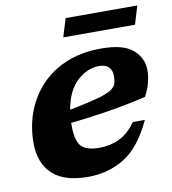

<svg xmlns="http://www.w3.org/2000/svg" viewBox="-80 -759 753 842"><g transform="rotate(-10 297.0 -338.5)"><path d="M533 -190Q480.5 -76.5 408.2 -31.8Q336 13 245.5 13Q139 13 86.8 -36Q34.5 -85 34.5 -175Q34.5 -247 58.2 -311.2Q82 -375.5 128.2 -425.2Q174.5 -475 242.5 -503.2Q310.5 -531.5 398.5 -531.5Q497.5 -531.5 539.8 -494Q582 -456.5 582 -403Q582 -377 574.8 -348.5Q567.5 -320 551.5 -289.5Q468.5 -269.5 381.2 -255.5Q294 -241.5 212.5 -233Q212.5 -227.5 212.5 -221.5Q212.5 -154.5 235 -129.2Q257.5 -104 316.5 -104Q365 -104 405.5 -123.5Q446 -143 479.5 -190ZM376 -457.5Q324 -457.5 278.5 -416.2Q233 -375 218 -290.5Q296 -306 339.8 -317.8Q383.5 -329.5 403.2 -341.5Q423 -353.5 428 -368.2Q433 -383 433 -404Q433 -428.5 419 -443Q405 -457.5 376 -457.5ZM243.5 -608.5 268.5 -690H587.5L563 -608.5Z"/></g></svg>

Font: Newsreader Caption
Style: Bold Italic
Weight: 700
Italic angle: -17°
Designer: Hugues Gentile
Foundry: Production Type
Version: Version 1.001